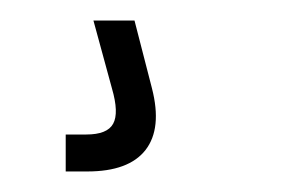

<svg xmlns="http://www.w3.org/2000/svg" viewBox="-20 -20 275 187"><path d="M44 147V111H64Q84.5 111 90.2 100.5Q96 90 89 66L71 0H111L128 66Q138 105 121.8 126Q105.5 147 65 147Z"/></svg>

Font: Big Shoulders Text Thin Thin
Style: Regular
Weight: 250
Version: Version 2.002